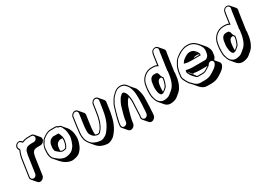

<svg xmlns="http://www.w3.org/2000/svg" viewBox="4 -1621 3714 2671"><g transform="rotate(-30 1861.0 -286.0)"><path d="M212 40 250 -227C253 -248 258 -261 262 -276L266 -293C271 -301 270 -302 282 -315C290 -324 298 -330 307 -332C320 -334 334 -338 345 -338H398C430 -338 461 -365 466 -397C468 -413 465 -427 455 -439L394 -510C385 -522 371 -528 355 -528H302C271 -528 239 -522 208 -509C206 -513 204 -516 201 -519C170 -555 106 -533 94 -484C89 -462 97 -447 106 -432C107 -432 107 -432 107 -431L108 -430L106 -418C99 -406 95 -393 91 -381L85 -364C79 -342 76 -330 71 -298L32 -31C30 -15 34 -2 44 10L105 81C115 93 128 99 144 99C176 99 207 72 212 40ZM390 -468C387 -444 364 -424 340 -424H287C274 -424 260 -419 246 -417C232 -415 220 -407 210 -395C201 -385 197 -381 194 -372C193 -370 192 -369 191 -368L186 -349C182 -333 178 -319 175 -298L136 -31C133 -7 110 13 86 13C62 13 44 -7 47 -31L86 -298C91 -330 95 -341 100 -362L105 -379C109 -392 115 -403 121 -415L124 -436L119 -442L115 -449C101 -469 109 -498 129 -513C155 -532 181 -523 195 -500L201 -491L212 -495C242 -507 271 -513 300 -513H353C376 -513 393 -491 390 -468Z M704 -461H624C586 -461 543 -441 493 -403C463 -380 426 -314 420 -255C412 -173 421 -118 453 -90L513 -20C548 21 622 72 690 66C748 59 789 42 815 13C826 1 836 -12 845 -25C862 -50 890 -127 892 -167C894 -201 888 -267 878 -288C869 -306 866 -322 855 -338C835 -367 808 -390 788 -419C779 -433 765 -442 744 -443C735 -455 721 -461 704 -461ZM543 -182C542 -183 542 -184 542 -184ZM598 -135C597 -145 597 -153 598 -161C601 -219 618 -250 654 -265L668 -271H711C716 -225 698 -160 676 -135C673 -132 665 -128 652 -126C624 -121 617 -124 598 -135ZM696 -357H606L589 -350C545 -332 527 -294 522 -231C521 -215 522 -199 527 -179C529 -170 534 -168 540 -162L560 -144C581 -125 602 -114 621 -110C631 -108 639 -110 652 -112C665 -114 678 -115 687 -126C705 -148 716 -179 724 -220C735 -282 715 -321 696 -357ZM775 -410 782 -400C792 -382 795 -369 804 -351C813 -333 818 -267 816 -237C814 -201 786 -124 772 -103C739 -55 710 -29 630 -20C599 -17 564 -27 526 -50C502 -66 486 -82 463 -102C439 -123 427 -173 435 -256C438 -287 446 -312 458 -332C477 -363 489 -383 501 -392C549 -429 589 -446 622 -446H702C718 -446 727 -438 735 -428C756 -427 767 -424 775 -410Z M980 -456 960 -317C948 -233 944 -178 948 -152C952 -130 953 -106 962 -88C974 -65 984 -45 999 -28L1059 43C1075 62 1093 75 1112 84C1159 105 1168 105 1211 111C1239 115 1275 103 1317 74C1329 66 1344 49 1363 24C1393 -13 1419 -61 1439 -120C1446 -139 1449 -158 1455 -178L1461 -205C1467 -235 1473 -262 1476 -286L1492 -399C1494 -415 1491 -429 1481 -441L1420 -512C1410 -524 1398 -530 1381 -530C1349 -530 1318 -502 1313 -470L1296 -357C1291 -326 1288 -302 1284 -286L1277 -260C1270 -227 1262 -201 1253 -182C1246 -167 1233 -138 1224 -126L1211 -109C1204 -100 1196 -93 1191 -86C1183 -81 1177 -79 1175 -79C1159 -79 1144 -81 1131 -87C1125 -114 1128 -167 1139 -246L1159 -385C1161 -401 1158 -415 1148 -427L1087 -498C1077 -510 1064 -515 1048 -515C1016 -515 985 -488 980 -456ZM1084 -456 1064 -317C1051 -225 1047 -167 1060 -139C1083 -91 1121 -64 1173 -64C1184 -64 1192 -70 1201 -75C1207 -85 1214 -90 1222 -101L1235 -119C1241 -127 1247 -137 1253 -149C1270 -185 1281 -209 1292 -259L1299 -285C1303 -302 1306 -325 1311 -357L1328 -470C1331 -494 1355 -515 1379 -515C1403 -515 1420 -494 1417 -470L1400 -357C1397 -333 1392 -307 1386 -277L1380 -251C1363 -173 1328 -101 1291 -55C1272 -31 1258 -15 1249 -9C1208 19 1177 28 1155 25C1113 19 1107 20 1059 -1C1032 -13 1007 -36 987 -72C983 -79 980 -87 975 -96C967 -112 966 -136 963 -156C959 -179 963 -234 975 -317L995 -456C998 -480 1022 -500 1046 -500C1070 -500 1087 -480 1084 -456Z M1970 90 1974 61 1977 1C1978 -17 1980 -32 1980 -43C1980 -74 1981 -119 1983 -149C1989 -218 1976 -299 1948 -354L1887 -425C1879 -440 1862 -459 1848 -473C1828 -493 1801 -503 1765 -503C1729 -503 1695 -488 1663 -459C1635 -434 1612 -409 1597 -384L1566 -329C1556 -312 1541 -255 1534 -233L1512 -157C1508 -144 1505 -132 1503 -121C1499 -101 1495 -90 1492 -71L1486 -25C1484 -9 1487 4 1497 16L1558 87C1568 99 1581 105 1597 105C1629 105 1660 78 1665 46L1672 0C1672 -2 1672 -6 1674 -12C1682 -44 1690 -85 1702 -122C1725 -194 1721 -200 1762 -269C1769 -281 1781 -292 1796 -305C1803 -272 1805 -237 1803 -202C1801 -177 1798 -81 1796 -65L1794 -8L1790 19C1788 35 1792 49 1802 61C1822 85 1843 108 1863 132C1873 144 1886 150 1902 150C1934 150 1965 122 1970 90ZM1776 -361 1759 -381C1765 -375 1771 -368 1776 -361ZM1539 19C1515 19 1498 -1 1501 -25L1507 -71C1508 -78 1510 -85 1512 -92C1518 -112 1521 -133 1527 -155L1548 -231C1554 -250 1570 -308 1579 -323L1610 -378C1624 -403 1645 -424 1672 -449C1702 -476 1731 -488 1762 -488C1795 -488 1819 -479 1836 -462C1855 -442 1868 -426 1873 -416C1912 -340 1910 -255 1906 -154C1904 -119 1906 -108 1901 -70V-69L1898 -9L1894 19C1891 43 1867 64 1843 64C1819 64 1802 43 1805 19L1809 -9L1811 -66C1812 -85 1816 -177 1818 -204C1821 -254 1816 -302 1801 -348C1796 -364 1786 -377 1771 -392C1766 -397 1759 -399 1753 -399C1747 -399 1740 -398 1733 -392L1725 -385C1708 -371 1697 -359 1689 -345C1667 -307 1653 -280 1647 -260C1638 -227 1616 -159 1608 -123C1602 -93 1599 -89 1596 -71L1590 -25C1587 -1 1563 19 1539 19Z M2076 -326 2068 -270C2067 -262 2066 -254 2066 -246C2065 -205 2064 -170 2072 -135C2084 -93 2097 -63 2111 -47L2171 24C2202 61 2244 71 2288 63C2326 56 2352 47 2377 25C2384 19 2392 13 2399 7C2435 -20 2459 -49 2473 -81C2478 -93 2487 -104 2490 -117C2495 -135 2506 -164 2510 -188L2521 -267C2522 -276 2522 -284 2520 -292C2522 -298 2522 -304 2523 -310L2560 -561C2561 -566 2561 -572 2563 -578L2566 -589C2570 -605 2567 -619 2558 -632L2497 -703C2466 -740 2399 -720 2388 -670L2385 -659C2383 -650 2381 -641 2380 -632L2360 -493C2343 -502 2321 -507 2294 -507H2274C2176 -507 2091 -432 2076 -326ZM2321 -317C2325 -310 2330 -304 2336 -297L2330 -259C2327 -240 2312 -204 2307 -192C2300 -176 2291 -167 2275 -155C2260 -144 2256 -138 2246 -131C2245 -148 2245 -182 2247 -199L2255 -255L2260 -270C2269 -301 2287 -317 2317 -317ZM2444 -361C2446 -354 2447 -346 2446 -338L2434 -259C2430 -234 2419 -208 2414 -190C2411 -178 2404 -167 2399 -156C2386 -127 2364 -101 2330 -75C2322 -69 2315 -63 2307 -56C2291 -42 2272 -32 2249 -27C2198 -15 2159 -19 2123 -58C2110 -71 2097 -99 2087 -140C2080 -167 2080 -196 2081 -227C2082 -240 2081 -256 2083 -270L2091 -326C2105 -424 2183 -492 2272 -492H2294C2319 -492 2336 -488 2351 -480L2372 -469L2395 -632C2396 -640 2398 -649 2400 -658L2402 -669C2405 -681 2411 -691 2422 -699C2456 -724 2499 -699 2490 -661L2488 -650C2487 -644 2485 -638 2484 -632L2448 -381C2447 -374 2446 -367 2444 -361ZM2206 -113C2225 -103 2251 -117 2262 -127C2265 -130 2274 -136 2284 -144C2302 -157 2313 -169 2321 -188C2327 -202 2342 -239 2345 -259L2352 -303C2335 -322 2324 -343 2322 -365L2321 -377H2317L2312 -387C2311 -389 2307 -394 2305 -397C2298 -400 2289 -403 2279 -403H2259C2222 -403 2195 -380 2185 -343L2180 -327L2172 -270C2163 -207 2177 -129 2206 -113Z M2836 -134H2962C2951 -127 2941 -121 2923 -110C2893 -90 2886 -83 2840 -83H2775C2760 -83 2755 -96 2751 -106L2690 -177C2686 -186 2682 -194 2678 -201L2738 -130L2741 -144C2773 -137 2805 -134 2836 -134ZM3081 -156C3101 -173 3113 -196 3116 -224L3120 -255C3124 -284 3120 -309 3108 -330C3102 -347 3093 -363 3080 -378L3019 -449C3013 -456 3007 -462 3000 -469C2963 -508 2919 -528 2870 -528H2851C2828 -528 2808 -524 2789 -517C2757 -507 2727 -492 2700 -472C2695 -468 2690 -464 2685 -461C2663 -447 2645 -430 2630 -410C2623 -400 2588 -339 2584 -324C2578 -303 2572 -291 2568 -267L2558 -194C2555 -175 2559 -155 2570 -132C2573 -127 2578 -118 2584 -105C2594 -83 2608 -65 2620 -49L2649 -20L2709 51C2741 88 2777 107 2818 107H2889C2941 107 2987 93 3027 66C3049 51 3063 42 3069 39C3113 11 3172 -50 3133 -95ZM2931 -352 2900 -388C2913 -377 2924 -366 2931 -352ZM2941 -331V-326V-324H2848C2863 -334 2878 -338 2894 -338H2913C2922 -338 2932 -336 2941 -331ZM2707 -320C2728 -313 2757 -309 2791 -309H2954L2956 -326C2958 -339 2951 -347 2947 -356C2935 -382 2896 -424 2855 -424H2836C2817 -424 2798 -418 2780 -407C2765 -397 2756 -391 2753 -390C2748 -387 2742 -382 2738 -379C2724 -371 2713 -358 2702 -341L2692 -325ZM2778 -220C2748 -220 2717 -224 2685 -230L2668 -233L2662 -196C2667 -188 2672 -180 2676 -170C2686 -146 2704 -122 2728 -100C2739 -89 2751 -68 2773 -68H2838C2861 -68 2878 -70 2892 -76C2909 -84 2949 -110 2964 -119C2972 -124 2978 -127 2983 -137C2990 -151 2999 -159 3012 -164C3055 -181 3082 -142 3062 -106C3050 -85 3032 -64 3002 -45C2993 -40 2981 -32 2959 -17C2922 8 2880 21 2831 21H2760C2724 21 2691 4 2661 -31C2655 -38 2644 -47 2632 -60C2626 -67 2622 -73 2615 -82C2605 -95 2591 -128 2584 -141C2573 -161 2571 -179 2573 -194L2583 -267C2585 -278 2588 -287 2590 -294C2601 -324 2599 -330 2619 -364C2645 -409 2654 -425 2692 -449C2698 -453 2703 -456 2708 -460C2733 -479 2761 -493 2791 -503C2809 -508 2827 -513 2849 -513H2868C2913 -513 2953 -495 2988 -458C3010 -435 3024 -416 3034 -393C3043 -373 3049 -353 3045 -326L3040 -295C3036 -264 3023 -243 2999 -228C2990 -222 2981 -220 2970 -220Z M3230 -326 3222 -270C3221 -262 3220 -254 3220 -246C3219 -205 3218 -170 3226 -135C3238 -93 3251 -63 3265 -47L3325 24C3356 61 3398 71 3442 63C3480 56 3506 47 3531 25C3538 19 3546 13 3553 7C3589 -20 3613 -49 3627 -81C3632 -93 3641 -104 3644 -117C3649 -135 3660 -164 3664 -188L3675 -267C3676 -276 3676 -284 3674 -292C3676 -298 3676 -304 3677 -310L3714 -561C3715 -566 3715 -572 3717 -578L3720 -589C3724 -605 3721 -619 3712 -632L3651 -703C3620 -740 3553 -720 3542 -670L3539 -659C3537 -650 3535 -641 3534 -632L3514 -493C3497 -502 3475 -507 3448 -507H3428C3330 -507 3245 -432 3230 -326ZM3475 -317C3479 -310 3484 -304 3490 -297L3484 -259C3481 -240 3466 -204 3461 -192C3454 -176 3445 -167 3429 -155C3414 -144 3410 -138 3400 -131C3399 -148 3399 -182 3401 -199L3409 -255L3414 -270C3423 -301 3441 -317 3471 -317ZM3598 -361C3600 -354 3601 -346 3600 -338L3588 -259C3584 -234 3573 -208 3568 -190C3565 -178 3558 -167 3553 -156C3540 -127 3518 -101 3484 -75C3476 -69 3469 -63 3461 -56C3445 -42 3426 -32 3403 -27C3352 -15 3313 -19 3277 -58C3264 -71 3251 -99 3241 -140C3234 -167 3234 -196 3235 -227C3236 -240 3235 -256 3237 -270L3245 -326C3259 -424 3337 -492 3426 -492H3448C3473 -492 3490 -488 3505 -480L3526 -469L3549 -632C3550 -640 3552 -649 3554 -658L3556 -669C3559 -681 3565 -691 3576 -699C3610 -724 3653 -699 3644 -661L3642 -650C3641 -644 3639 -638 3638 -632L3602 -381C3601 -374 3600 -367 3598 -361ZM3360 -113C3379 -103 3405 -117 3416 -127C3419 -130 3428 -136 3438 -144C3456 -157 3467 -169 3475 -188C3481 -202 3496 -239 3499 -259L3506 -303C3489 -322 3478 -343 3476 -365L3475 -377H3471L3466 -387C3465 -389 3461 -394 3459 -397C3452 -400 3443 -403 3433 -403H3413C3376 -403 3349 -380 3339 -343L3334 -327L3326 -270C3317 -207 3331 -129 3360 -113Z"/></g></svg>

Font: AppleStorm
Style: ShdXbdIta
Weight: 800
Foundry: Cannot Into Space Fonts
Version: Version 1.01